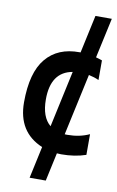

<svg xmlns="http://www.w3.org/2000/svg" viewBox="-87 -673 522 857"><g transform="rotate(10 174.5 -244.0)"><path d="M141.6 -7.3Q27.3 -55.2 27.3 -190.2Q27.3 -325.2 81.1 -389.6Q134.8 -454.1 233.4 -453.1H237.3L274.4 -625H348.6L309.1 -443.4Q322.8 -439.9 337.4 -434.6V-345.7Q316.9 -355 291.5 -360.4L231 -81.1Q234.4 -80.6 237.3 -80.6H243.2Q298.3 -80.6 342.3 -101.1V-7.3Q292.5 9.8 231 9.8Q221.2 9.8 211.4 8.8L183.6 137.2H110.4ZM217.8 -361.3Q121.1 -344.2 121.1 -220.2Q121.1 -139.6 162.6 -105.5Z"/></g></svg>

Font: Keraleeyam
Style: Regular
Weight: 400
Designer: Hussain K. H.
Foundry: Swathanthra Malayalam Computing(SMC) http://smc.org.in
Version: Version 3.0.0+20221109